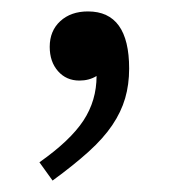

<svg xmlns="http://www.w3.org/2000/svg" viewBox="-20 -141 313 336"><path d="M49 143Q103 105 126 70Q149 35 149 -8Q136 0 119 0Q96 0 81.5 -16.5Q67 -33 67 -59Q67 -87 85.5 -104Q104 -121 134 -121Q206 -121 206 -21Q206 7 199 31Q192 55 176.5 78Q161 101 135 124.5Q109 148 72 175Z"/></svg>

Font: Libre Baskerville
Style: Regular
Weight: 400
Designer: Pablo Impallari, Rodrigo Fuenzalida
Foundry: Pablo Impallari, Rodrigo Fuenzalida
Version: Version 1.000; ttfautohint (v0.93) -l 8 -r 50 -G 200 -x 14 -